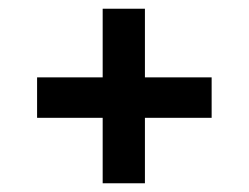

<svg xmlns="http://www.w3.org/2000/svg" viewBox="-20 -489 570 440"><path d="M215.3 -69V-219H65V-311.7H215.3V-469H312.1V-311.7H465V-219H312.1V-69Z"/></svg>

Font: Faustina Light
Style: Regular
Weight: 300
Designer: Alfonso Garcia
Foundry: http://www.omnibus-type.com
Version: Version 1.200